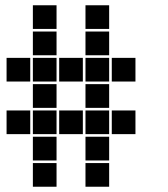

<svg xmlns="http://www.w3.org/2000/svg" viewBox="-20 -715 640 730"><path d="M106 -695Q105 -695 105 -695Q105 -695 105 -694V-606Q105 -605 105 -605Q105 -605 106 -605H194Q195 -605 195 -605Q195 -605 195 -606V-694Q195 -695 195 -695Q195 -695 194 -695ZM306 -695Q305 -695 305 -695Q305 -695 305 -694V-606Q305 -605 305 -605Q305 -605 306 -605H394Q395 -605 395 -605Q395 -605 395 -606V-694Q395 -695 395 -695Q395 -695 394 -695ZM106 -595Q105 -595 105 -595Q105 -595 105 -594V-506Q105 -505 105 -505Q105 -505 106 -505H194Q195 -505 195 -505Q195 -505 195 -506V-594Q195 -595 195 -595Q195 -595 194 -595ZM306 -595Q305 -595 305 -595Q305 -595 305 -594V-506Q305 -505 305 -505Q305 -505 306 -505H394Q395 -505 395 -505Q395 -505 395 -506V-594Q395 -595 395 -595Q395 -595 394 -595ZM6 -495Q5 -495 5 -495Q5 -495 5 -494V-406Q5 -405 5 -405Q5 -405 6 -405H94Q95 -405 95 -405Q95 -405 95 -406V-494Q95 -495 95 -495Q95 -495 94 -495ZM106 -495Q105 -495 105 -495Q105 -495 105 -494V-406Q105 -405 105 -405Q105 -405 106 -405H194Q195 -405 195 -405Q195 -405 195 -406V-494Q195 -495 195 -495Q195 -495 194 -495ZM206 -495Q205 -495 205 -495Q205 -495 205 -494V-406Q205 -405 205 -405Q205 -405 206 -405H294Q295 -405 295 -405Q295 -405 295 -406V-494Q295 -495 295 -495Q295 -495 294 -495ZM306 -495Q305 -495 305 -495Q305 -495 305 -494V-406Q305 -405 305 -405Q305 -405 306 -405H394Q395 -405 395 -405Q395 -405 395 -406V-494Q395 -495 395 -495Q395 -495 394 -495ZM406 -495Q405 -495 405 -495Q405 -495 405 -494V-406Q405 -405 405 -405Q405 -405 406 -405H494Q495 -405 495 -405Q495 -405 495 -406V-494Q495 -495 495 -495Q495 -495 494 -495ZM106 -395Q105 -395 105 -395Q105 -395 105 -394V-306Q105 -305 105 -305Q105 -305 106 -305H194Q195 -305 195 -305Q195 -305 195 -306V-394Q195 -395 195 -395Q195 -395 194 -395ZM306 -395Q305 -395 305 -395Q305 -395 305 -394V-306Q305 -305 305 -305Q305 -305 306 -305H394Q395 -305 395 -305Q395 -305 395 -306V-394Q395 -395 395 -395Q395 -395 394 -395ZM6 -295Q5 -295 5 -295Q5 -295 5 -294V-206Q5 -205 5 -205Q5 -205 6 -205H94Q95 -205 95 -205Q95 -205 95 -206V-294Q95 -295 95 -295Q95 -295 94 -295ZM106 -295Q105 -295 105 -295Q105 -295 105 -294V-206Q105 -205 105 -205Q105 -205 106 -205H194Q195 -205 195 -205Q195 -205 195 -206V-294Q195 -295 195 -295Q195 -295 194 -295ZM206 -295Q205 -295 205 -295Q205 -295 205 -294V-206Q205 -205 205 -205Q205 -205 206 -205H294Q295 -205 295 -205Q295 -205 295 -206V-294Q295 -295 295 -295Q295 -295 294 -295ZM306 -295Q305 -295 305 -295Q305 -295 305 -294V-206Q305 -205 305 -205Q305 -205 306 -205H394Q395 -205 395 -205Q395 -205 395 -206V-294Q395 -295 395 -295Q395 -295 394 -295ZM406 -295Q405 -295 405 -295Q405 -295 405 -294V-206Q405 -205 405 -205Q405 -205 406 -205H494Q495 -205 495 -205Q495 -205 495 -206V-294Q495 -295 495 -295Q495 -295 494 -295ZM106 -195Q105 -195 105 -195Q105 -195 105 -194V-106Q105 -105 105 -105Q105 -105 106 -105H194Q195 -105 195 -105Q195 -105 195 -106V-194Q195 -195 195 -195Q195 -195 194 -195ZM306 -195Q305 -195 305 -195Q305 -195 305 -194V-106Q305 -105 305 -105Q305 -105 306 -105H394Q395 -105 395 -105Q395 -105 395 -106V-194Q395 -195 395 -195Q395 -195 394 -195ZM106 -95Q105 -95 105 -95Q105 -95 105 -94V-6Q105 -5 105 -5Q105 -5 106 -5H194Q195 -5 195 -5Q195 -5 195 -6V-94Q195 -95 195 -95Q195 -95 194 -95ZM306 -95Q305 -95 305 -95Q305 -95 305 -94V-6Q305 -5 305 -5Q305 -5 306 -5H394Q395 -5 395 -5Q395 -5 395 -6V-94Q395 -95 395 -95Q395 -95 394 -95Z"/></svg>

Font: Doto Black
Style: Regular
Weight: 900
Version: Version 1.000